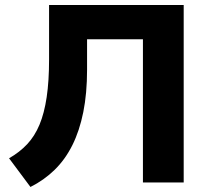

<svg xmlns="http://www.w3.org/2000/svg" viewBox="-20 -725 837 763"><path d="M101 18 16 -96Q58 -120 88 -152Q118 -184 137 -229.5Q156 -275 165.5 -339Q175 -403 175 -489V-705H710V0H548V-569H326V-448Q326 -354 311 -279.5Q296 -205 267.5 -148Q239 -91 197 -50Q155 -9 101 18Z"/></svg>

Font: Nunito Sans 8pt ExtraBold
Style: Regular
Weight: 800
Version: Version 3.101;gftools[0.9.27]